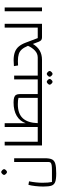

<svg xmlns="http://www.w3.org/2000/svg" viewBox="1116 -1845 969 3241"><g transform="rotate(-90 1600.5 -224.5)"><path d="M342 168Q399 168 429.5 163.5Q460 159 473 148Q486 137 486 115V-470H550V45Q550 128 530.5 168.5Q511 209 457.5 224.5Q404 240 293 240Q195 240 149 222.5Q103 205 87.5 160Q72 115 72 21Q72 -42 80 -112.5Q88 -183 101 -229L160 -219Q136 -96 136 7Q136 107 149 168ZM268 -640Q268 -654 285.5 -671Q303 -688 317 -689Q331 -688 348.5 -671Q366 -654 366 -640Q366 -626 348 -608Q330 -590 317 -591Q304 -590 286 -608Q268 -626 268 -640Z M765 -630H829V-72H955V0H765Z M1759 -72V0H915V-72H1077V-630H1141V-274Q1176 -374 1266 -427Q1356 -480 1491 -480Q1545 -480 1575.5 -470Q1606 -460 1619.5 -437.5Q1633 -415 1633 -374V-72ZM1569 -72V-397Q1534 -408 1460 -408Q1304 -408 1226 -325.5Q1148 -243 1142 -72Z M2071 -72V0H1719V-72H1881V-470H1945V-72ZM1791 129Q1791 115 1808.5 98Q1826 81 1840 80Q1854 81 1871.5 98Q1889 115 1889 129Q1889 143 1871 161Q1853 179 1840 178Q1827 179 1809 161Q1791 143 1791 129ZM1925 129Q1925 115 1942.5 98Q1960 81 1974 80Q1988 81 2005.5 98Q2023 115 2023 129Q2023 143 2005 161Q1987 179 1974 178Q1961 179 1943 161Q1925 143 1925 129Z M2633 -72V0H2590Q2561 0 2544.5 -13Q2528 -26 2516 -56L2479 -154Q2388 0 2212 0H2031V-72H2249Q2317 -72 2367.5 -120Q2418 -168 2447 -236L2445 -242Q2418 -306 2386.5 -341.5Q2355 -377 2308.5 -392Q2262 -407 2189 -407Q2157 -407 2116 -404L2105 -474Q2165 -479 2202 -479Q2285 -479 2341.5 -458Q2398 -437 2436.5 -391.5Q2475 -346 2503 -270L2578 -72Z M2593 0V-72H2755V-630H2819V0Z M3031 -630H3095V0H3031Z"/></g></svg>

Font: Changa Light
Style: Regular
Weight: 300
Designer: Eduardo Rodriguez Tunni
Foundry: Eduardo Rodriguez Tunni
Version: Version 2.002; ttfautohint (v1.5) -l 8 -r 50 -G 110 -x 14 -H